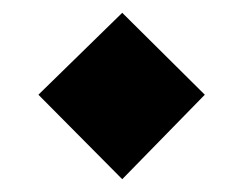

<svg xmlns="http://www.w3.org/2000/svg" viewBox="-20 -369 380 300"><path d="M171 -89 40 -221 171 -349 300 -221Z"/></svg>

Font: Tajawal
Style: Bold
Weight: 700
Designer: Boutros Fonts
Foundry: Created by Boutros International 2017
Version: Version 1.700